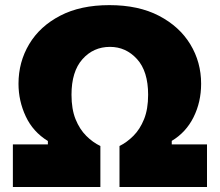

<svg xmlns="http://www.w3.org/2000/svg" viewBox="-20 -748 879 768"><path d="M31.5 0V-170.5H171.5V-184Q112 -220.5 83 -282.5Q54 -344.5 54 -413Q54 -500 96.8 -571.5Q139.5 -643 220.8 -685.2Q302 -727.5 417.5 -727.5Q534 -727.5 616 -684.8Q698 -642 741.2 -570.8Q784.5 -499.5 784.5 -413Q784.5 -340 754.2 -279.2Q724 -218.5 667 -184.5V-170.5H808V0H458V-164Q487.5 -178.5 513.8 -204.8Q540 -231 556.2 -271.2Q572.5 -311.5 572.5 -369Q572.5 -463 528 -511.8Q483.5 -560.5 420 -560.5Q353.5 -560.5 309.8 -511.2Q266 -462 266 -369Q266 -311.5 282.2 -271.2Q298.5 -231 324.8 -204.8Q351 -178.5 381.5 -164V0Z"/></svg>

Font: Heraclito ExtraBold
Style: Regular
Weight: 800
Designer: Kostas Bartsokas (font) & Cristiano Sobral (main changes)
Foundry: Kostas Bartsokas (font) & Cristiano Sobral (main changes)
Version: Version 1.00;July 8, 2020;FontCreator 13.0.0.2655 64-bit